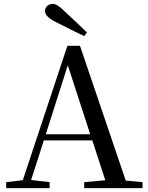

<svg xmlns="http://www.w3.org/2000/svg" viewBox="-20 -974 766 994"><path d="M430 -806C392 -843 353 -880 317 -913C285 -944 270 -954 252 -954C230 -954 213 -937 213 -918C213 -899 227 -881 271 -859C318 -835 367 -810 416 -787ZM331 -636 447 -279H217ZM416 0H718V-31L631 -39L394 -737H329L98 -41L12 -31V0H237V-31L141 -42L207 -247H458L525 -41L416 -31Z"/></svg>

Font: Source Han Serif SC Medium
Style: Regular
Weight: 500
Designer: Ryoko NISHIZUKA 西塚涼子 (kana & ideographs); Frank Grießhammer (Latin, Greek & Cyrillic); Wenlong ZHANG 张文龙 (bopomofo); San
Foundry: Adobe
Version: Version 2.003;hotconv 1.1.1;makeotfexe 2.6.0